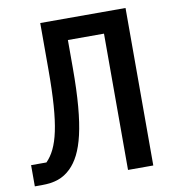

<svg xmlns="http://www.w3.org/2000/svg" viewBox="-79 -768 758 838"><g transform="rotate(-10 300.0 -349.0)"><path d="M421 0H533V-698H155V-493C155 -243 129 -148 76 -94H8V0H38C96 0 134 -13 168 -46C227 -104 261 -218 261 -480V-604H421Z"/></g></svg>

Font: IBM Plex Mono Medm
Style: Regular
Weight: 500
Monospace: yes
Designer: Mike Abbink, Paul van der Laan, Pieter van Rosmalen
Foundry: Bold Monday
Version: Version 2.004